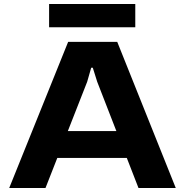

<svg xmlns="http://www.w3.org/2000/svg" viewBox="-20 -938 923 958"><path d="M26 0 320 -729H565L857 0H671L465 -530L443 -600H435L415 -530L207 0ZM252 -150 301 -284H578L627 -150ZM225 -802V-918H655V-802Z"/></svg>

Font: Hubot Sans SemiExpanded
Style: Bold
Weight: 700
Width: 6
Designer: Deni Anggara
Foundry: GitHub, Inc., Subsidiary of Microsoft Corporation
Version: Version 2.000